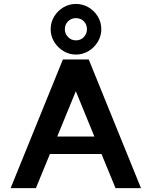

<svg xmlns="http://www.w3.org/2000/svg" viewBox="-20 -965 782 985"><path d="M34.6 0 302.6 -660H435.2L703.2 0H572.6L484.3 -214.7L540 -175H197.8L252.4 -214.7L164.2 0ZM257 -224 234.1 -264.6H503.6L480.8 -224L353.7 -534.3H384.3ZM369.1 -685.1Q334.9 -685.1 305.3 -703.1Q275.7 -721.1 257.8 -750.6Q239.9 -780 239.9 -814.8Q239.9 -850.6 257.8 -880.2Q275.7 -909.8 305.3 -927.3Q334.9 -944.8 369.4 -944.8Q404.7 -944.8 434.3 -927.3Q463.9 -909.8 481.8 -880.3Q499.7 -850.8 499.7 -815Q499.7 -780.2 481.8 -750.6Q463.9 -721.1 434.4 -703.1Q404.8 -685.1 369.1 -685.1ZM369.1 -757.9Q394.2 -757.9 410.1 -774.8Q426.1 -791.7 426.1 -815.3Q426.1 -839.4 410.1 -855.7Q394.2 -872 369 -872Q345.9 -872 329.3 -855.7Q312.7 -839.3 312.7 -815.2Q312.7 -791.6 329.3 -774.8Q345.9 -757.9 369.1 -757.9Z"/></svg>

Font: Panamera Thin
Style: Regular
Weight: 100
Designer: Bastien Sozeau
Foundry: NBR — Bastien Sozeau
Version: Version 3.003;gftools[0.9.33]